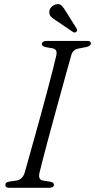

<svg xmlns="http://www.w3.org/2000/svg" viewBox="-20 -895 453 915"><path d="M168 -71Q161 -38.5 184.5 -34.5L220.5 -29Q237 -25.5 237 -14Q237 -7.5 230.8 -3.8Q224.5 0 215.5 0H23.5Q5.5 0 5.5 -13Q4.5 -26 23.5 -29.5L58 -34.5Q87 -39 97.5 -71.5Q103.5 -93.5 115.5 -135.8Q127.5 -178 142.5 -232.2Q157.5 -286.5 173.8 -345.2Q190 -404 204.8 -459.5Q219.5 -515 231 -560Q242.5 -605 248.5 -631.5Q254.5 -659.5 231.5 -664.5L197 -670.5Q179.5 -675 179.5 -686Q180 -700 205.5 -700H396Q413 -700 413 -688.5Q413 -676 392 -671L353.5 -663.5Q327.5 -658.5 320 -633Q312 -605.5 299.2 -559Q286.5 -512.5 270.8 -455.8Q255 -399 238.8 -339.5Q222.5 -280 208 -225.8Q193.5 -171.5 183 -130.8Q172.5 -90 168 -71ZM295 -839 345 -759Q347 -755.5 347.2 -751.2Q347.5 -747 344 -743.5Q337 -737.5 328.5 -742L247.5 -797Q233 -805.5 223.8 -814.8Q214.5 -824 215 -837.5Q214.5 -849 223.5 -859.8Q232.5 -870.5 246.5 -874Q263 -878.5 273.5 -868.2Q284 -858 295 -839Z"/></svg>

Font: Fraunces 72pt S050 Light
Style: Italic
Weight: 300
Italic angle: -16°
Version: Version 1.000; ttfautohint (v1.8.3)